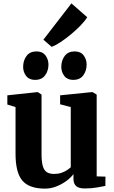

<svg xmlns="http://www.w3.org/2000/svg" viewBox="-20 -1106 674 1137"><path d="M481.5 10Q447 10 431 -4Q415 -18 415 -47V-75Q399.5 -54 372.8 -34.2Q346 -14.5 313.5 -1.8Q281 11 246.5 11Q152.5 11 112.2 -36.8Q72 -84.5 72 -195V-472L23.5 -487V-541.5L201 -560.5H204L226 -546V-193.5Q226 -150 233 -124.2Q240 -98.5 256.2 -87.2Q272.5 -76 300.5 -76Q324.5 -76 343.5 -82.5Q362.5 -89 376.5 -98.2Q390.5 -107.5 399 -115.5V-472L336 -488.5V-541.5L523 -560.5H528L552.5 -546V-61.5L604.5 -60L604 -5Q586 -1.5 554.2 4.2Q522.5 10 481.5 10ZM187 -633Q152.5 -633 134.8 -656.2Q117 -679.5 117 -710Q117 -747.5 137 -774.5Q157 -801.5 195.5 -801.5H196.5Q231.5 -801.5 249.2 -778Q267 -754.5 267 -724Q267 -687 247.2 -660Q227.5 -633 188 -633ZM413 -633Q378.5 -633 360.8 -656.2Q343 -679.5 343 -710Q343 -747.5 363 -774.5Q383 -801.5 422 -801.5H422.5Q457.5 -801.5 475.2 -778Q493 -754.5 493 -724Q493 -687 473.2 -660Q453.5 -633 414 -633ZM285.5 -829 237 -871 403 -1086 496.5 -1004Q483 -982 457.5 -955.5Q432 -929 401 -903.2Q370 -877.5 340 -857.5Q310 -837.5 287 -829Z"/></svg>

Font: Merriweather 36pt ExtraBold
Style: Regular
Weight: 800
Designer: Eben Sorkin
Foundry: Eben Sorkin
Version: Version 2.100